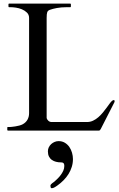

<svg xmlns="http://www.w3.org/2000/svg" viewBox="-20 -708 645 1041"><path d="M19.5 -3.9V-15.6Q19.5 -16.6 20 -18.1Q20.5 -19.5 23.4 -19.5H35.2Q36.6 -19.5 44.7 -20.3Q52.7 -21 63.2 -22.7Q73.7 -24.4 85 -27.3Q96.2 -30.3 104 -34.7Q121.1 -44.4 129.4 -59.8Q137.7 -75.2 137.7 -94.2V-610.8Q137.7 -628.4 126.2 -639.6Q114.7 -650.9 98.9 -657.5Q83 -664.1 66.7 -666.5Q50.3 -668.9 40.5 -668.9H29.8Q27.3 -668.9 26.6 -670.7Q25.9 -672.4 25.9 -672.9V-684.6Q25.9 -685.5 26.6 -687Q27.3 -688.5 29.8 -688.5H360.4Q362.8 -688.5 363.5 -687Q364.3 -685.5 364.3 -684.6V-672.9Q364.3 -671.9 363.5 -670.4Q362.8 -668.9 360.4 -668.9H339.4Q312 -668.9 288.6 -664.6Q265.1 -660.2 250.5 -654.8Q239.3 -650.9 236.1 -641.8Q232.9 -632.8 232.9 -610.8V-69.3Q233.9 -61 241.7 -53.7Q249.5 -46.4 259.3 -46.4H452.1Q469.2 -46.4 484.6 -53.7Q500 -61 513.2 -72.5Q526.4 -84 537.6 -97.7Q548.8 -111.3 558.1 -124Q567.4 -136.7 574.7 -146.7Q582 -156.7 587.4 -161.1Q589.8 -162.6 592 -164.1Q594.2 -165.5 596.7 -165.5Q601.6 -165.5 601.6 -159.2Q601.6 -156.2 600.1 -153.3L526.4 -8.8Q524.4 -4.9 522 -2.4Q519.5 0 516.1 0H23.4Q21 0 20.3 -1.5Q19.5 -2.9 19.5 -3.9ZM253.4 299.3Q253.4 295.4 256.3 291.7Q259.3 288.1 263.2 285.2Q267.1 282.2 270.8 279.8Q274.4 277.3 276.4 275.4Q284.7 268.1 293.9 258.8Q303.2 249.5 310.8 238.8Q318.4 228 323.5 216.6Q328.6 205.1 328.6 192.4Q328.6 189.5 328.4 186Q328.1 182.6 326.4 179.4Q324.7 176.3 321 174.3Q317.4 172.4 310.5 172.4Q296.4 172.4 283.7 169.2Q271 166 261.2 159.2Q251.5 152.3 245.6 140.9Q239.7 129.4 239.7 112.3Q239.7 100.6 244.6 90.6Q249.5 80.6 257.6 73.2Q265.6 65.9 276.1 61.5Q286.6 57.1 297.4 57.1Q316.9 57.1 331.5 65.9Q346.2 74.7 356 88.9Q365.7 103 370.6 120.4Q375.5 137.7 375.5 154.3Q375.5 176.8 369.1 197Q362.8 217.3 351.6 235.4Q340.3 253.4 325 269Q309.6 284.7 291 297.9Q284.2 302.7 275.9 307.6Q267.6 312.5 260.7 312.5Q255.9 312.5 254.6 307.9Q253.4 303.2 253.4 299.3Z"/></svg>

Font: Kurinto Book Core
Style: Regular
Weight: 400
Designer: Kurinto was developed by Clint Goss from a range of fonts that are compatible with the SIL Open Font License Version 1.1
Foundry: Clinton F. Goss
Version: Version 2.196; July 25, 2020